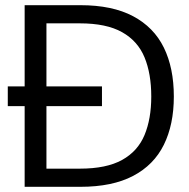

<svg xmlns="http://www.w3.org/2000/svg" viewBox="-20 -720 728 740"><path d="M10 -311V-387H373V-311ZM75 0V-700H290Q413 -700 493 -657.5Q573 -615 611.5 -536.5Q650 -458 650 -348Q650 -240 611.5 -162Q573 -84 493 -42Q413 0 290 0ZM159 -70H288Q390 -70 450.5 -103.5Q511 -137 537 -199.5Q563 -262 563 -348Q563 -436 537 -499Q511 -562 450.5 -596Q390 -630 288 -630H159Z"/></svg>

Font: DM Sans 9pt 36pt
Style: Regular
Weight: 400
Version: Version 4.004;gftools[0.9.30]